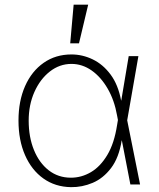

<svg xmlns="http://www.w3.org/2000/svg" viewBox="-20 -784 674 816"><path d="M281.6 11.4Q214.5 10.3 164.4 -25.4Q114.3 -61.1 86.5 -124.5Q58.6 -187.9 58.6 -271.7Q58.6 -354.8 86.6 -418.1Q114.7 -481.5 165.5 -517Q216.3 -552.6 283.7 -552.6Q330.6 -552.6 374.1 -531.6Q417.6 -510.7 449.9 -467.3Q482.2 -424 494.7 -356.9H495.4L527 -545.5H568.2L520.6 -272.7L575.3 0H534.1L497.9 -187.1H497.2Q485.4 -113.6 452.1 -69.8Q418.7 -25.9 373.8 -6.9Q328.8 12.1 281.6 11.4ZM481.2 -274.1 477.6 -293Q466.3 -357.6 437.7 -407.1Q409.1 -456.7 369.3 -484.6Q329.5 -512.4 283.7 -512.4Q233.3 -512.4 191.9 -480.1Q150.6 -447.8 126.2 -393.1Q101.9 -338.4 101.9 -271.3Q101.9 -201.3 124.3 -146.5Q146.7 -91.6 187 -60.2Q227.3 -28.8 281.6 -28.8Q326.3 -28.8 366.5 -52.4Q406.6 -76 436.1 -125.4Q465.6 -174.7 477.6 -252.5ZM278.4 -599.8 293 -764.2H354.8L315.7 -599.8Z"/></svg>

Font: Inter Extra Light BETA
Style: Regular
Weight: 200
Designer: Rasmus Andersson
Foundry: rsms
Version: Version 3.011;git-f93a4a705